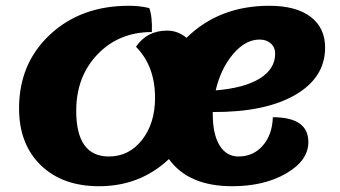

<svg xmlns="http://www.w3.org/2000/svg" viewBox="-20 -620 1177 665"><path d="M323 25Q196 25 121 -48Q46 -121 46 -245Q46 -400 153 -500Q260 -600 426 -600Q465 -600 497 -592Q508 -562 506 -509Q392 -509 318 -432Q244 -355 244 -236Q244 -78 357 -78Q427 -78 472 -135.5Q517 -193 517 -281Q517 -391 451 -458Q489 -514 559 -514Q596 -514 626 -489Q739 -600 913 -600Q1005 -600 1055.5 -562Q1106 -524 1106 -455Q1106 -351 1002 -291Q898 -231 717 -232V-223Q717 -155 740.5 -116.5Q764 -78 806 -78Q857 -78 890 -115.5Q923 -153 925 -214Q1048 -214 1048 -128Q1048 -64 971.5 -19.5Q895 25 784 25Q633 25 565 -69Q465 25 323 25ZM879 -483Q830 -483 787.5 -433Q745 -383 727 -307Q826 -315 879.5 -348Q933 -381 933 -434Q933 -456 918 -469.5Q903 -483 879 -483Z"/></svg>

Font: Lemonada
Style: Bold
Weight: 700
Designer: Mohamed Gaber (Arabic), Eduardo Tunni (Latin)
Foundry: Kief Type Foundry
Version: Version 4.004